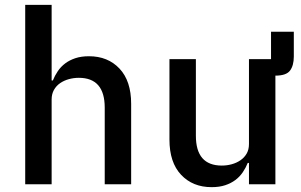

<svg xmlns="http://www.w3.org/2000/svg" viewBox="-20 -760 1240 792"><path d="M84 -740H193V-428H198Q206 -448 218.5 -466.5Q231 -485 249 -498.5Q267 -512 291 -520Q315 -528 347 -528Q425 -528 473 -477Q521 -426 521 -332V0H412V-316Q412 -439 305 -439Q284 -439 264 -433.5Q244 -428 228 -417Q212 -406 202.5 -389Q193 -372 193 -350V0H84Z M1192 -527Q1192 -490 1176.5 -469Q1161 -448 1116 -448V0H1007V-88H1002Q994 -68 981.5 -49.5Q969 -31 951 -17.5Q933 -4 909 4Q885 12 853 12Q775 12 727 -39Q679 -90 679 -184V-516H788V-200Q788 -77 895 -77Q916 -77 936 -82.5Q956 -88 972 -99Q988 -110 997.5 -126.5Q1007 -143 1007 -166V-516H1098V-629H1192Z"/></svg>

Font: IBM Plex Mono Medium
Style: Regular
Weight: 500
Monospace: yes
Designer: Mike Abbink, Paul van der Laan, Pieter van Rosmalen
Foundry: Bold Monday
Version: Version 2.3